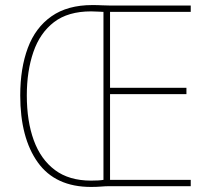

<svg xmlns="http://www.w3.org/2000/svg" viewBox="-20 -829 831 759"><path d="M345 -809Q368 -809 383.5 -808Q399 -807 420 -807H734V-782H415V-482H717V-457H415V-118H734V-93H412Q397 -93 379.5 -91.5Q362 -90 340 -90Q199 -90 129.5 -187Q60 -284 60 -452Q60 -559 90 -639.5Q120 -720 183.5 -764.5Q247 -809 345 -809ZM340 -784Q249 -784 193.5 -741.5Q138 -699 112 -623.5Q86 -548 86 -452Q86 -350 113.5 -274.5Q141 -199 197 -157Q253 -115 340 -115Q373 -115 389 -118V-782Q381 -782 369 -783Q357 -784 340 -784Z"/></svg>

Font: Noto Sans Kannada UI SemiCondensed Thin
Style: Regular
Weight: 100
Width: 4
Designer: Jelle Bosma - Monotype Design Team
Foundry: Monotype Imaging Inc.
Version: Version 2.005; ttfautohint (v1.8.4.7-5d5b)